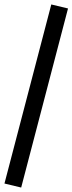

<svg xmlns="http://www.w3.org/2000/svg" viewBox="-31 -775 325 861"><path d="M64 66 -11 48 199 -755 274 -737Z"/></svg>

Font: Nunito Sans 10pt Condensed SemiBold
Style: Regular
Weight: 600
Width: 3
Designer: Vernon Adams
Foundry: Vernon Adams
Version: Version 3.101;gftools[0.9.27]